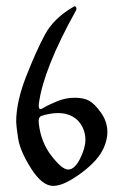

<svg xmlns="http://www.w3.org/2000/svg" viewBox="-20 -571 382 619"><path d="M326.2 -144.5Q326.2 -120.6 314 -93.3Q301.8 -65.9 273.7 -39.6Q245.6 -13.2 210.9 7.6Q176.3 28.3 151.4 28.3Q115.7 28.3 80.1 -28.1Q44.4 -84.5 38.3 -125.7Q32.2 -167 32.2 -178.2Q32.2 -242.7 64.5 -325Q96.7 -407.2 125.2 -460Q153.8 -512.7 217.3 -549.3Q219.2 -550.8 220.7 -550.8Q223.6 -550.8 225.1 -547.9Q228 -543 224.6 -536.6Q120.6 -349.6 105.5 -238.3Q102.1 -211.9 118.2 -222.2Q134.8 -232.4 163.1 -244.1Q191.4 -255.9 220.9 -255.9Q250.5 -255.9 268.1 -245.8Q285.6 -235.8 305.9 -207.3Q326.2 -178.7 326.2 -144.5ZM255.4 -120.6Q255.4 -143.1 244.9 -163.3Q234.4 -183.6 214.4 -195.1Q194.3 -206.5 167 -206.5Q143.6 -206.5 114.7 -197.8Q102.5 -193.8 105 -173.3Q111.8 -112.3 146 -68.4Q180.2 -24.4 199.7 -24.4Q220.7 -24.4 238 -59.1Q255.4 -93.8 255.4 -120.6Z"/></svg>

Font: Eadui
Style: Medium
Weight: 500
Designer: Peter S. Baker
Version: Version 1.1